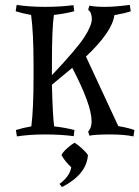

<svg xmlns="http://www.w3.org/2000/svg" viewBox="-20 -549 569 784"><path d="M192 -283V-242Q294 -350 324.5 -397.5Q355 -445 355 -471.5Q355 -498 340 -509L345 -526Q367 -521 408.5 -521Q450 -521 510 -529L514 -503Q491 -495 447 -487Q438 -419 331 -318L463 -34Q505 -27 529 -18L525 8Q488 0 428.5 0Q369 0 345 5L340 -12Q354 -26 354 -54Q354 -121 275 -272Q255 -255 192 -203Q195 -81 201 -33Q246 -28 284 -18L281 7Q229 0 164.5 0Q100 0 49 8L45 -18Q73 -27 108 -33Q117 -105 117 -237V-284Q117 -416 107 -488Q72 -494 44 -503L48 -529Q99 -521 163.5 -521Q228 -521 280 -528L283 -503Q245 -493 200 -488Q192 -434 192 -283ZM339 84Q334 163 233 215L223 202Q265 171 271 134Q245 110 231 84Q237 72 254 56.5Q271 41 285 34Q298 42 315 57.5Q332 73 339 84Z"/></svg>

Font: Almendra SC
Style: Regular
Weight: 400
Designer: Ana Sanfelippo
Foundry: Ana Sanfelippo
Version: Version 1.003